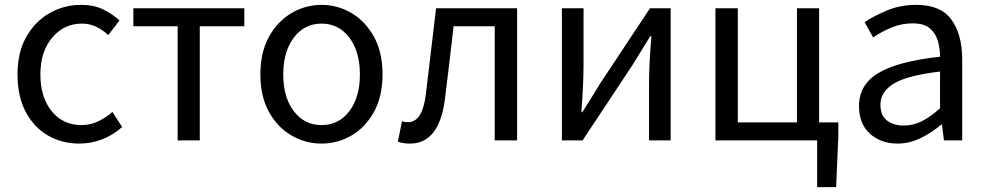

<svg xmlns="http://www.w3.org/2000/svg" viewBox="-20 -577 4054 789"><path d="M306 13Q234 13 176.5 -20.5Q119 -54 85.5 -117.5Q52 -181 52 -271Q52 -362 88 -425.5Q124 -489 183.5 -523Q243 -557 313 -557Q366 -557 404.5 -538Q443 -519 471 -493L425 -433Q402 -454 375.5 -467Q349 -480 317 -480Q243 -480 194.5 -422.5Q146 -365 146 -271Q146 -177 192.5 -120Q239 -63 314 -63Q352 -63 384 -78.5Q416 -94 442 -117L482 -55Q404 13 306 13Z M710 0V-469H528V-543H984V-469H801V0Z M1301 13Q1235 13 1177.5 -20.5Q1120 -54 1085 -117.5Q1050 -181 1050 -271Q1050 -362 1085 -425.5Q1120 -489 1177.5 -523Q1235 -557 1301 -557Q1368 -557 1425 -523Q1482 -489 1517 -425.5Q1552 -362 1552 -271Q1552 -181 1517 -117.5Q1482 -54 1425 -20.5Q1368 13 1301 13ZM1301 -63Q1372 -63 1415.5 -120Q1459 -177 1459 -271Q1459 -365 1415.5 -422.5Q1372 -480 1301 -480Q1231 -480 1187.5 -422.5Q1144 -365 1144 -271Q1144 -177 1187.5 -120Q1231 -63 1301 -63Z M1665 13Q1634 13 1615 5L1632 -79Q1642 -75 1657 -75Q1716 -75 1730 -190Q1751 -367 1772 -543H2105V0H2013V-469H1844Q1827 -319 1808 -167Q1784 13 1665 13Z M2289 0V-543H2378V-316Q2378 -231 2369 -116H2373Q2410 -174 2445 -232L2651 -543H2736V0H2647V-227Q2647 -314 2657 -428H2652Q2615 -369 2580 -311L2374 0Z M3338 192V0H2920V-543H3012V-74H3255V-543H3346V-74H3425V-17L3416 192Z M3668 13Q3600 13 3555 -27.5Q3510 -68 3510 -141Q3510 -230 3590.5 -277.5Q3671 -325 3843 -344Q3843 -379 3833.5 -410.5Q3824 -442 3800 -461.5Q3776 -481 3731 -481Q3684 -481 3642.5 -463.5Q3601 -446 3568 -423L3533 -486Q3570 -511 3625 -534Q3680 -557 3746 -557Q3846 -557 3890 -496Q3934 -435 3934 -334V0H3859L3851 -65H3848Q3809 -32 3763.5 -9.5Q3718 13 3668 13ZM3694 -61Q3733 -61 3768.5 -79Q3804 -97 3843 -132V-283Q3708 -267 3653 -233.5Q3598 -200 3598 -147Q3598 -101 3626 -81Q3654 -61 3694 -61Z"/></svg>

Font: Gothic Nguyen
Style: Regular
Weight: 400
Designer: MORI Takayuki
Version: Version 1.220;July 21, 2023;FontCreator 14.0.0.2814 64-bit